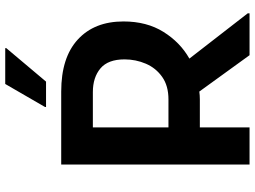

<svg xmlns="http://www.w3.org/2000/svg" viewBox="-140 -834 974 734"><g transform="rotate(-90 347.0 -467.0)"><path d="M85 0V-720H364Q494 -720 563 -656.5Q632 -593 632 -482Q632 -393 592 -329Q552 -265 490 -230L663 -7V0H503L364 -192Q349 -190 334 -190H227V0ZM362 -599H227V-310H334Q386 -310 420 -334Q454 -358 470.5 -396.5Q487 -435 487 -478Q487 -541 452.5 -570Q418 -599 362 -599ZM305 -778V-782L393 -934H530V-930L402 -778Z"/></g></svg>

Font: Kufam SemiBold
Style: Regular
Weight: 600
Designer: Wael Morcos, Artur Schmal
Foundry: Original Type
Version: Version 1.300; ttfautohint (v1.8.3)